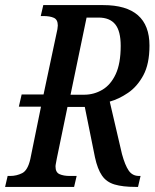

<svg xmlns="http://www.w3.org/2000/svg" viewBox="-36 -734 607 754"><path d="M-16 0 -6 -43H4Q29 -43 51 -54Q73 -65 83 -109L125 -315H38L49 -363H135L186 -603Q188 -610 189.5 -619.5Q191 -629 191 -634Q191 -657 175.5 -664Q160 -671 134 -671H124L134 -714H369Q551 -714 551 -555Q551 -483 527 -438.5Q503 -394 467 -369.5Q431 -345 395 -335L443 -129Q455 -85 469.5 -64Q484 -43 510 -43H516L506 0H496Q446 0 414 -9.5Q382 -19 364.5 -44.5Q347 -70 337 -116L297 -314H229L187 -111Q185 -99 183.5 -92Q182 -85 182 -80Q182 -57 198 -50Q214 -43 238 -43H265L255 0ZM294 -362Q333 -362 366 -381.5Q399 -401 418.5 -443Q438 -485 438 -554Q438 -612 416.5 -638.5Q395 -665 351 -665H304L241 -362Z"/></svg>

Font: Noto Serif ExtraCondensed Medium
Style: Italic
Weight: 500
Width: 2
Italic angle: -12°
Designer: Monotype Design Team
Foundry: Monotype Imaging Inc.
Version: Version 2.013; ttfautohint (v1.8.4.7-5d5b)